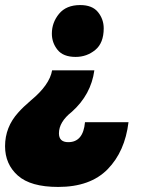

<svg xmlns="http://www.w3.org/2000/svg" viewBox="-51 -575 566 759"><path d="M248 -350Q199 -350 176.5 -378Q154 -406 154 -442Q154 -486 182.5 -520.5Q211 -555 266 -555Q314 -555 336.5 -527Q359 -499 359 -463Q359 -405 325.5 -377.5Q292 -350 248 -350ZM179 164Q70 164 19.5 119Q-31 74 -31 3Q-31 -72.5 21 -130Q40.5 -152 71 -178Q145 -239 155 -297H322Q309 -201 233 -133Q182 -93 182 -48Q182 -13 219 -13Q278 -13 285 -92H457Q443 24 374.5 94Q306 164 179 164Z"/></svg>

Font: Argentum Sans Black
Style: Italic
Weight: 900
Italic angle: -11°
Designer: Julieta Ulanovsky (font), Cristiano Sobral (main changes and remaster)
Foundry: Julieta Ulanovsky (font), Cristiano Sobral (main changes and remaster)
Version: Version 2.007;June 15, 2022;FontCreator 14.0.0.2814 64-bit; 